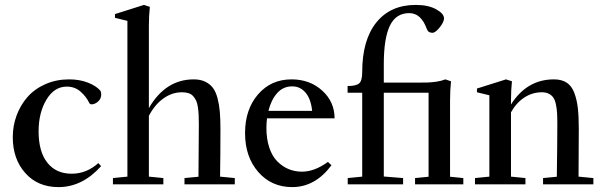

<svg xmlns="http://www.w3.org/2000/svg" viewBox="-20 -746 2439 777"><path d="M216.8 11.2Q132.8 11.2 82.3 -45.7Q31.7 -102.5 31.7 -190.9Q31.7 -237.3 47.4 -279.3Q63 -321.3 91.6 -353.8Q120.1 -386.2 163.8 -405.5Q207.5 -424.8 259.8 -424.8Q302.2 -424.8 335.9 -411.6Q369.6 -398.4 386.2 -378.9Q389.6 -373.5 389.6 -363.3Q389.6 -346.2 376.7 -335Q363.8 -323.7 350.6 -323.7Q343.8 -323.7 340.8 -330.1Q328.6 -355.5 305.7 -375.5Q282.7 -395.5 250 -395.5Q199.7 -395.5 168 -342.8Q136.2 -290 136.2 -214.4Q136.2 -132.3 171.6 -87.6Q207 -43 270 -43Q330.1 -43 377.9 -85.9L389.2 -73.7Q313 11.2 216.8 11.2Z M437 0V-25.4L495.6 -31.2V-661.6L445.3 -673.8V-689L562.5 -726.1L586.4 -718.3Q582.5 -681.6 582.5 -642.1V-308.6Q649.9 -424.8 764.2 -424.8Q791 -424.8 810.3 -415.5Q829.6 -406.2 841.6 -390.4Q853.5 -374.5 860.4 -348.4Q867.2 -322.3 869.6 -293.5Q872.1 -264.6 872.1 -224.6Q872.1 -126.5 870.6 -31.2L930.2 -25.4V0H726.6V-25.4L783.2 -30.8Q784.7 -240.2 784.7 -242.7Q784.7 -265.6 783.9 -281Q783.2 -296.4 780.8 -312.7Q778.3 -329.1 773.7 -338.9Q769 -348.6 761.7 -356.9Q754.4 -365.2 743.2 -368.9Q731.9 -372.6 716.3 -372.6Q676.3 -372.6 641.4 -347.7Q606.4 -322.8 582.5 -277.3V-31.2L641.1 -25.4V0Z M1162.6 11.2Q1078.6 11.2 1025.1 -50Q971.7 -111.3 971.7 -207.5Q971.7 -303.2 1024.2 -364Q1076.7 -424.8 1159.7 -424.8Q1233.9 -424.8 1283.9 -379.4Q1334 -334 1334 -267.1H1060.5Q1058.1 -245.1 1058.1 -229Q1058.1 -183.6 1069.8 -148.7Q1081.5 -113.8 1102.1 -93Q1122.6 -72.3 1147.7 -61.8Q1172.9 -51.3 1202.1 -51.3Q1252.9 -51.3 1307.1 -90.8L1321.3 -77.1Q1255.4 11.2 1162.6 11.2ZM1162.6 -396.5Q1125.5 -396.5 1101.3 -368.9Q1077.1 -341.3 1066.4 -297.4H1243.2Q1238.3 -345.2 1216.8 -370.8Q1195.3 -396.5 1162.6 -396.5Z M1387.2 0V-25.4L1445.8 -31.2V-370.6H1386.7V-397.9Q1421.4 -397.9 1433.6 -408.7Q1445.8 -419.4 1445.8 -454.1Q1445.8 -584 1502.9 -655Q1560.1 -726.1 1662.6 -726.1Q1712.9 -726.1 1744.9 -708.5Q1776.9 -690.9 1776.9 -671.4Q1776.9 -657.2 1759.5 -635.3Q1742.2 -613.3 1730 -613.3Q1712.4 -613.3 1707 -629.4Q1684.1 -692.9 1636.2 -692.9Q1582 -692.9 1557.6 -641.6Q1533.2 -590.3 1533.2 -487.3V-411.6H1662.1Q1694.3 -411.6 1710.2 -412.1Q1726.1 -412.6 1746.6 -415.5Q1767.1 -418.5 1782.2 -424.8L1805.2 -417Q1801.3 -380.9 1801.3 -337.9V-30.8L1855 -25.4V0H1659.7V-25.4L1714.4 -30.8V-370.6H1533.2V-31.7L1611.3 -25.4V0Z M1902.3 0V-25.4L1960.4 -31.2V-360.4L1910.2 -372.6V-387.7L2027.8 -424.8L2051.8 -417Q2047.9 -380.4 2047.9 -340.3V-323.2Q2112.3 -424.8 2221.7 -424.8Q2252.9 -424.8 2273.2 -411.6Q2293.5 -398.4 2304 -370.6Q2314.5 -342.8 2318.4 -309.1Q2322.3 -275.4 2322.3 -224.6Q2322.3 -158.2 2321.3 -31.2L2381.3 -25.4V0H2177.7V-25.4L2233.4 -30.8Q2235.4 -170.4 2235.4 -242.7Q2235.4 -270.5 2234.4 -288.3Q2233.4 -306.2 2229.7 -323.7Q2226.1 -341.3 2219.2 -351.1Q2212.4 -360.8 2200.9 -366.7Q2189.5 -372.6 2172.9 -372.6Q2134.8 -372.6 2102.3 -351.6Q2069.8 -330.6 2047.9 -291.5V-31.2L2106.4 -25.4V0Z"/></svg>

Font: Elstob 18pt Medium
Style: Regular
Weight: 500
Designer: Peter S. Baker
Version: Version 1.015